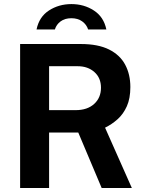

<svg xmlns="http://www.w3.org/2000/svg" viewBox="-20 -944 736 964"><path d="M642 0H490.5L373 -278.5H226.5V0H81V-723H386Q472.5 -723 527.5 -695.5Q582.5 -668 608.5 -619.2Q634.5 -570.5 634.5 -507Q634.5 -450 617 -410.8Q599.5 -371.5 570.5 -345.5Q541.5 -319.5 507.5 -303ZM360 -391Q418.5 -391 452.8 -422.2Q487 -453.5 487 -503.5Q487 -553 454 -582.2Q421 -611.5 370.5 -611.5H226.5V-391ZM514 -796Q501 -859 451.5 -891.2Q402 -923.5 338.5 -923.5Q275.5 -923.5 226 -891.5Q176.5 -859.5 163.5 -796H255.5Q263 -821 284.5 -836.8Q306 -852.5 338.5 -852.5Q370.5 -852.5 392.5 -836.8Q414.5 -821 422.5 -796Z"/></svg>

Font: Public Sans
Style: Bold
Weight: 700
Designer: The Public Sans project authors (U.S. Web Design System). Libre Franklin designed by Pablo Impallari and Rodrigo Fuenzal
Version: Version 1.008; ttfautohint (v1.8.1) -l 8 -r 50 -G 200 -x 14 